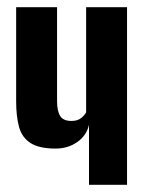

<svg xmlns="http://www.w3.org/2000/svg" viewBox="-20 -515 407 535"><path d="M228 0V-167Q221 -137 195 -119Q169 -101 135 -101Q89 -101 65 -116.5Q41 -132 33 -161.5Q25 -191 25 -233V-495H139V-233Q139 -206 147.5 -192Q156 -178 179 -178Q196 -178 206 -186Q216 -194 220 -202V-495H334V0Z"/></svg>

Font: Alumni Sans
Style: Bold
Weight: 700
Designer: Robert E. Leuschke
Foundry: Robert E. Leuschke
Version: Version 1.018